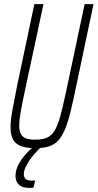

<svg xmlns="http://www.w3.org/2000/svg" viewBox="-20 -708 472 928"><path d="M152 8Q109 8 82.5 -1.5Q56 -11 43.5 -33Q31 -55 31 -92Q31 -127 40 -176Q49 -225 63 -295L146 -688H190L99 -263Q87 -207 80 -167.5Q73 -128 73 -101Q73 -75 81 -60Q89 -45 106 -39Q123 -33 151 -33Q186 -33 208 -43Q230 -53 245 -78.5Q260 -104 272 -148.5Q284 -193 299 -263L389 -688H432L349 -295Q334 -222 321.5 -170.5Q309 -119 294.5 -84Q280 -49 261.5 -29Q243 -9 216.5 -0.5Q190 8 152 8ZM120 200Q97 200 82.5 192.5Q68 185 61.5 171.5Q55 158 55 142Q55 105 83.5 63.5Q112 22 158 -11L184 -1Q166 13 145.5 37Q125 61 110 87.5Q95 114 95 135Q95 148 103.5 156.5Q112 165 133 165Q136 165 139.5 165Q143 165 150 164L142 199Q136 200 130.5 200Q125 200 120 200Z"/></svg>

Font: Saira ExtraCondensed ExtraLight
Style: Italic
Weight: 250
Width: 2
Italic angle: -12°
Designer: Hector Gatti with collaboration of the Omnibus-Type team
Foundry: Omnibus-Type
Version: Version 1.101